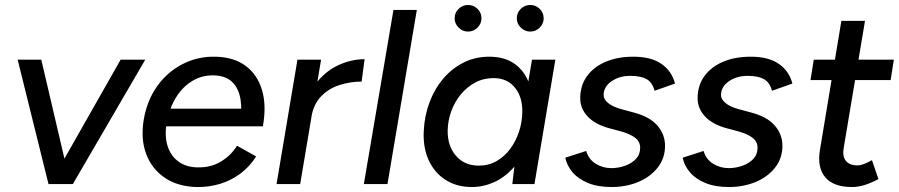

<svg xmlns="http://www.w3.org/2000/svg" viewBox="-20 -740 3615 772"><path d="M181 0 465 -500H564L273 0ZM175 0 51 -500H146L263 0Z M770 12Q695 10 643 -25Q591 -60 568 -120.5Q545 -181 558 -259Q571 -336 612 -393.5Q653 -451 714.5 -482.5Q776 -514 848 -512Q921 -510 968 -475Q1015 -440 1033.5 -378Q1052 -316 1037 -232H944Q954 -292 947.5 -337.5Q941 -383 914.5 -409.5Q888 -436 839 -437Q792 -438 752.5 -414Q713 -390 687 -347Q661 -304 650 -247Q641 -191 654.5 -151Q668 -111 699.5 -89Q731 -67 776 -67Q828 -66 868.5 -90.5Q909 -115 933 -154L1010 -111Q984 -70 946.5 -42Q909 -14 864 -0.5Q819 13 770 12ZM617 -232 624 -303H991L985 -232Z M1092 0 1176 -500H1271L1187 0ZM1195 -269Q1209 -350 1248 -401.5Q1287 -453 1339.5 -477.5Q1392 -502 1446 -502L1434 -412Q1390 -412 1346.5 -398.5Q1303 -385 1272 -353.5Q1241 -322 1232 -270Z M1443 0 1562 -700H1656L1538 0Z M2040 0 2051 -93 2119 -500H2213L2129 0ZM1877 12Q1816 12 1771 -17Q1726 -46 1703 -97.5Q1680 -149 1684 -216Q1687 -275 1707 -328.5Q1727 -382 1761.5 -423Q1796 -464 1843 -488Q1890 -512 1947 -512Q2009 -512 2049 -483.5Q2089 -455 2107.5 -404.5Q2126 -354 2122 -286Q2119 -213 2098 -157Q2077 -101 2042.5 -63.5Q2008 -26 1965.5 -7Q1923 12 1877 12ZM1905 -74Q1945 -74 1977 -92.5Q2009 -111 2031.5 -141.5Q2054 -172 2066.5 -209.5Q2079 -247 2080 -286Q2082 -349 2050.5 -387.5Q2019 -426 1965 -426Q1924 -426 1890.5 -408Q1857 -390 1832.5 -360Q1808 -330 1794.5 -293Q1781 -256 1780 -216Q1779 -154 1813 -114Q1847 -74 1905 -74ZM1862 -613Q1840 -613 1824 -629Q1808 -645 1808 -666Q1808 -689 1824 -704.5Q1840 -720 1862 -720Q1884 -720 1900 -704.5Q1916 -689 1916 -666Q1916 -645 1900 -629Q1884 -613 1862 -613ZM2112 -613Q2090 -613 2074 -629Q2058 -645 2058 -666Q2058 -689 2074 -704.5Q2090 -720 2112 -720Q2134 -720 2150 -704.5Q2166 -689 2166 -666Q2166 -645 2150 -629Q2134 -613 2112 -613Z M2439 12Q2383 12 2343.5 -4.5Q2304 -21 2281.5 -48Q2259 -75 2253 -106L2337 -133Q2347 -99 2375.5 -81.5Q2404 -64 2438 -64Q2466 -64 2493 -73.5Q2520 -83 2537 -101Q2554 -119 2554 -146Q2554 -170 2534.5 -185.5Q2515 -201 2476 -212L2431 -224Q2374 -239 2343.5 -271Q2313 -303 2313 -345Q2313 -396 2340 -433.5Q2367 -471 2415 -491.5Q2463 -512 2527 -512Q2599 -512 2640.5 -482.5Q2682 -453 2694 -404L2612 -375Q2603 -409 2579.5 -422Q2556 -435 2514 -435Q2470 -435 2438.5 -413Q2407 -391 2407 -357Q2407 -341 2425.5 -325.5Q2444 -310 2482 -300L2523 -289Q2591 -272 2622.5 -236Q2654 -200 2654 -154Q2654 -103 2624 -65.5Q2594 -28 2545.5 -8Q2497 12 2439 12Z M2911 12Q2855 12 2815.5 -4.5Q2776 -21 2753.5 -48Q2731 -75 2725 -106L2809 -133Q2819 -99 2847.5 -81.5Q2876 -64 2910 -64Q2938 -64 2965 -73.5Q2992 -83 3009 -101Q3026 -119 3026 -146Q3026 -170 3006.5 -185.5Q2987 -201 2948 -212L2903 -224Q2846 -239 2815.5 -271Q2785 -303 2785 -345Q2785 -396 2812 -433.5Q2839 -471 2887 -491.5Q2935 -512 2999 -512Q3071 -512 3112.5 -482.5Q3154 -453 3166 -404L3084 -375Q3075 -409 3051.5 -422Q3028 -435 2986 -435Q2942 -435 2910.5 -413Q2879 -391 2879 -357Q2879 -341 2897.5 -325.5Q2916 -310 2954 -300L2995 -289Q3063 -272 3094.5 -236Q3126 -200 3126 -154Q3126 -103 3096 -65.5Q3066 -28 3017.5 -8Q2969 12 2911 12Z M3406 12Q3331 12 3298 -27.5Q3265 -67 3277 -138L3363 -656H3458L3373 -149Q3366 -113 3380.5 -94Q3395 -75 3428 -75Q3439 -75 3452.5 -80Q3466 -85 3486 -96L3512 -20Q3480 -3 3454.5 4.5Q3429 12 3406 12ZM3239 -418 3252 -500H3574L3561 -418Z"/></svg>

Font: Figtree Light Medium
Style: Italic
Weight: 500
Italic angle: -9.5°
Version: Version 2.000